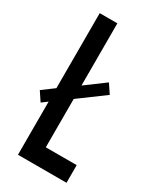

<svg xmlns="http://www.w3.org/2000/svg" viewBox="-184 -768 690 829"><g transform="rotate(30 161.0 -353.0)"><path d="M-2 -289 56 -332V-706H144V-396L240 -467L270 -422L144 -329V-88H298V0H56V-265L28 -244Z"/></g></svg>

Font: Lineal
Style: Regular
Weight: 400
Designer: Created by Frank Adebiaye with contributions from Anton Moglia & Ariel Martín Pérez
Created by Frank ADEBIAYE with FontF
Foundry: Velvetyne Type Foundry
Version: Version 2.000